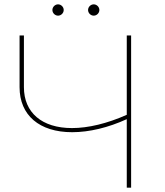

<svg xmlns="http://www.w3.org/2000/svg" viewBox="-20 -863 760 883"><path d="M583 -700H563V-335C473 -295 386 -274 311 -274C173 -274 90 -345 90 -462V-700H70V-462C70 -333 161 -255 312 -255C390 -255 478 -276 563 -315V0H583ZM411 -791C425 -791 437 -803 437 -817C437 -831 425 -843 411 -843C397 -843 385 -831 385 -817C385 -803 397 -791 411 -791ZM247 -791C261 -791 273 -803 273 -817C273 -831 261 -843 247 -843C233 -843 221 -831 221 -817C221 -803 233 -791 247 -791Z"/></svg>

Font: Montserrat-Alt1 Thin
Style: Regular
Weight: 100
Designer: Differentunic
Foundry: Differentunic
Version: Version 7.222